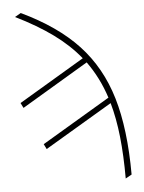

<svg xmlns="http://www.w3.org/2000/svg" viewBox="-61 -781 771 1029"><g transform="rotate(-5 324.5 -266.5)"><path d="M606.4 180.7 573.2 199.2Q573.2 74.7 562.3 -26.4Q551.3 -127.4 527.8 -210.4L165 4.9L151.4 -22.5L518.6 -240.7Q482.9 -350.6 418.9 -439L60.5 -225.6L46.9 -252.9L399.9 -462.9Q341.3 -535.6 257.1 -596.9Q172.9 -658.2 57.6 -714.8L89.8 -733.4Q281.2 -642.6 393.3 -522.5Q505.4 -402.3 555.7 -233.4Q606 -64.5 606.4 180.7Z"/></g></svg>

Font: Pretendard JP Thin
Style: Regular
Weight: 100
Designer: Base glyphs from Inter by Rasmus Andersson; Hangeul glyphs from Noto Sans CJK(Source Han Sans) by Jang Soo-young and Kan
Foundry: Kil Hyung-jin
Version: Version 1.309